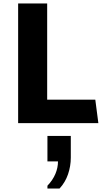

<svg xmlns="http://www.w3.org/2000/svg" viewBox="-20 -706 640 1101"><path d="M84 0V-686H250.5V-134.5H526.5L544 0ZM252 375V359Q282.5 327 297.5 291.5Q312.5 256 312.5 219.5H252V73.5H386V197.5Q386 247 370 293.5Q354 340 321.5 375Z"/></svg>

Font: Chivo Mono Medium
Style: Regular
Weight: 500
Monospace: yes
Designer: Hector Gatti
Foundry: Omnibus-Type
Version: Version 1.008